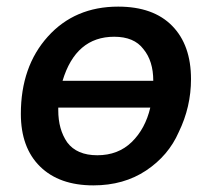

<svg xmlns="http://www.w3.org/2000/svg" viewBox="-20 -550 628 580"><path d="M262 10Q354 10 421.5 -35Q489 -80 520 -151Q557 -227 557 -311Q557 -414 500 -472Q443 -530 337 -530Q206 -530 124.5 -439.5Q43 -349 43 -206Q43 -104 101 -47Q159 10 262 10ZM274 -81Q212 -81 183 -120Q156 -159 156 -217V-225H434Q419 -161 378 -121Q337 -81 274 -81ZM443 -306H169Q209 -439 325 -439Q385 -439 413 -402Q443 -366 443 -306Z"/></svg>

Font: Brisa Sans Medium
Style: Italic
Weight: 600
Italic angle: -8°
Designer: Dalton Maag Ltd
Foundry: Dalton Maag Ltd
Version: Version 1.101;July 10, 2019;FontCreator 11.5.0.2425 64-bit